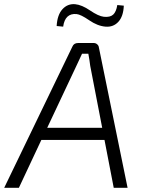

<svg xmlns="http://www.w3.org/2000/svg" viewBox="-47 -895 679 915"><path d="M512 -871 543 -868Q541 -817 517 -791Q493 -765 456 -768Q418 -771 378 -798.5Q338 -826 318 -828Q263 -833 254 -768L223 -771Q226 -824 250.5 -851Q275 -878 311 -875Q343 -872 382.5 -845Q422 -818 448 -815Q478 -812 492.5 -825.5Q507 -839 512 -871ZM451 -228H150L43 0H-27L298 -673Q305 -690 325 -690H400Q409 -690 416 -684Q423 -678 424 -670L561 0H495ZM440 -286 383 -581Q382 -591 379 -610Q376 -629 374 -639H344Q341 -633 331.5 -612Q322 -591 317 -581L178 -286Z"/></svg>

Font: Exo 2.0 Light
Style: Italic
Weight: 300
Italic angle: -8°
Designer: Natanael Gama
Version: Version 1.001;PS 001.001;hotconv 1.0.70;makeotf.lib2.5.58329